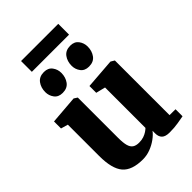

<svg xmlns="http://www.w3.org/2000/svg" viewBox="-278 -1078 1201 1201"><g transform="rotate(-45 322.5 -477.0)"><path d="M487.5 10Q451 10 435 -5.5Q419 -21 419 -50.5V-73.5Q404 -53 377.2 -33.5Q350.5 -14 317.8 -1.5Q285 11 250.5 11Q153.5 11 112.5 -37.2Q71.5 -85.5 71.5 -198V-475L24.5 -488.5V-550.5L211.5 -565.5H213L235.5 -551V-194.5Q235.5 -151.5 242.2 -126.5Q249 -101.5 264.8 -90.8Q280.5 -80 307.5 -80Q331 -80 349 -86.2Q367 -92.5 380 -101.2Q393 -110 400.5 -117.5V-475L338 -490.5V-550.5L535.5 -565.5H539.5L563.5 -551V-67.5L616 -67V-5Q597.5 -1.5 563.8 4.2Q530 10 487.5 10ZM189 -638Q152.5 -638 134 -662.8Q115.5 -687.5 115.5 -718.5Q115.5 -758 136.2 -786Q157 -814 197.5 -814H198.5Q235 -814 253.5 -789.2Q272 -764.5 272 -733Q272 -694 251.5 -666Q231 -638 190 -638ZM422 -638Q385.5 -638 367 -662.8Q348.5 -687.5 348.5 -718.5Q348.5 -758 369.2 -786Q390 -814 431 -814H432Q468 -814 486.5 -789.2Q505 -764.5 505 -733Q505 -694 484.5 -666Q464 -638 423 -638ZM475 -963.5V-868H146V-963.5Z"/></g></svg>

Font: Merriweather 24pt Black
Style: Regular
Weight: 900
Designer: Eben Sorkin
Foundry: Eben Sorkin
Version: Version 2.100